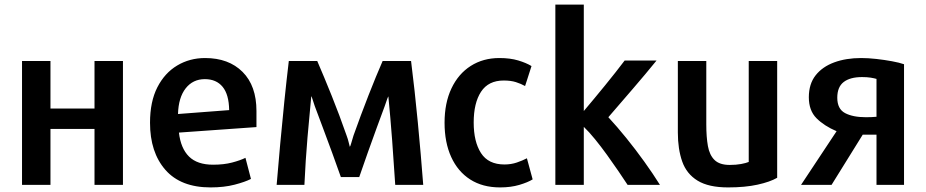

<svg xmlns="http://www.w3.org/2000/svg" viewBox="-20 -800 4037 837"><path d="M516 -534H392V-327H200V-534H76V6H200V-238H392V6H516Z M1098 -246V-316Q1098 -426 1037.5 -486.5Q977 -547 874 -547Q807 -547 752.5 -514.5Q698 -482 666 -419.5Q634 -357 634 -265Q634 -136 701 -59.5Q768 17 898 17Q957 17 1003 5Q1049 -7 1074 -20L1050 -112Q1028 -101 992 -91.5Q956 -82 909 -82Q840 -82 804 -117.5Q768 -153 760 -222ZM979 -320 756 -303Q758 -375 789.5 -415Q821 -455 873 -455Q923 -455 950.5 -421.5Q978 -388 979 -320Z M1825 6Q1815 -125 1801.5 -266Q1788 -407 1772 -534H1648Q1620 -470 1586.5 -384.5Q1553 -299 1521 -209Q1516 -193 1511.5 -177Q1507 -161 1505 -160Q1503 -166 1500 -179.5Q1497 -193 1491 -209Q1460 -298 1426 -382.5Q1392 -467 1363 -534H1239Q1229 -450 1219.5 -357.5Q1210 -265 1201.5 -172Q1193 -79 1186 6H1307Q1312 -102 1320.5 -201Q1329 -300 1337 -381Q1339 -378 1343 -365.5Q1347 -353 1352 -338Q1367 -298 1387 -244.5Q1407 -191 1428 -134Q1449 -77 1466 -28H1546Q1563 -78 1583 -134Q1603 -190 1622.5 -243.5Q1642 -297 1657 -337Q1662 -351 1666 -363Q1670 -375 1673 -380Q1682 -288 1689.5 -188.5Q1697 -89 1703 6Z M2302 -18 2277 -110Q2258 -100 2233 -91.5Q2208 -83 2179 -83Q2109 -83 2077 -132.5Q2045 -182 2045 -266Q2045 -351 2077 -400Q2109 -449 2176 -449Q2207 -449 2229 -442Q2251 -435 2269 -425Q2271 -430 2277 -449.5Q2283 -469 2289.5 -488.5Q2296 -508 2297 -512Q2274 -526 2239 -536.5Q2204 -547 2157 -547Q2086 -547 2032 -512.5Q1978 -478 1948 -414.5Q1918 -351 1918 -265Q1918 -179 1947 -115.5Q1976 -52 2030 -17.5Q2084 17 2160 17Q2207 17 2244 6Q2281 -5 2302 -18Z M2857 6Q2827 -42 2789 -95Q2751 -148 2710.5 -198Q2670 -248 2632 -289Q2682 -347 2738.5 -412.5Q2795 -478 2842 -536H2703Q2666 -487 2617.5 -427.5Q2569 -368 2525 -316V-780H2401V6H2525V-247Q2548 -225 2574 -193Q2600 -161 2626 -125Q2652 -89 2675.5 -54.5Q2699 -20 2716 6Z M3368 -25V-534H3244V-94Q3232 -89 3210.5 -85Q3189 -81 3161 -81Q3117 -81 3095 -102.5Q3073 -124 3066 -163.5Q3059 -203 3059 -257V-534H2935V-222Q2935 -150 2954 -96Q2973 -42 3021 -12.5Q3069 17 3154 17Q3228 17 3282.5 5Q3337 -7 3368 -25Z M3605 6 3741 -213H3801V6H3921V-520Q3901 -527 3868.5 -533Q3836 -539 3800.5 -543Q3765 -547 3734 -547Q3668 -547 3616.5 -528Q3565 -509 3535.5 -471.5Q3506 -434 3506 -376Q3506 -318 3539.5 -284.5Q3573 -251 3627 -228L3472 6ZM3630 -374Q3630 -421 3658 -442.5Q3686 -464 3738 -464Q3760 -464 3775.5 -461.5Q3791 -459 3801 -456V-291Q3781 -289 3755 -289Q3698 -289 3664 -307Q3630 -325 3630 -374Z"/></svg>

Font: Repo DemiBold
Style: Regular
Weight: 600
Designer: Stefan Peev
Foundry: Context Ltd
Version: Version 1.502